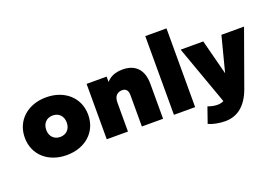

<svg xmlns="http://www.w3.org/2000/svg" viewBox="-112 -1005 2199 1531"><g transform="rotate(-20 987.0 -240.0)"><path d="M295 10C451 10 564 -88 564 -235C564 -381 451 -480 295 -480C139 -480 26 -381 26 -235C26 -88 139 10 295 10ZM295 -144C244 -144 208 -179 208 -235C208 -291 244 -326 295 -326C346 -326 382 -291 382 -235C382 -179 346 -144 295 -144Z M1114 0V-296C1114 -421 1048 -480 944 -480C879 -480 835 -459 806 -424V-470H636V0H816V-247C816 -303 846 -326 885 -326C918 -326 934 -304 934 -267V0Z M1386 0V-668H1206V0Z M1574 188C1677 188 1756 129 1803 0L1972 -470H1780L1703 -172L1626 -470H1434L1614 32C1599 40 1580 44 1559 44C1532 44 1503 36 1480 28L1434 160C1466 176 1523 188 1574 188Z"/></g></svg>

Font: Gantari Black
Style: Regular
Weight: 900
Designer: Anugrah Pasau
Foundry: Lafontype
Version: Version 1.000